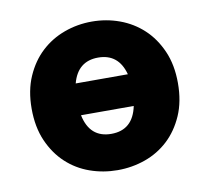

<svg xmlns="http://www.w3.org/2000/svg" viewBox="-64 -583 728 667"><g transform="rotate(-10 300.0 -250.0)"><path d="M300 12Q249 12 202.5 -4.5Q156 -21 120.5 -54Q85 -87 63.5 -136Q42 -185 42 -250Q42 -314 63.5 -363Q85 -412 120.5 -445Q156 -478 202.5 -495Q249 -512 300 -512Q351 -512 397.5 -495Q444 -478 479.5 -445Q515 -412 536.5 -363Q558 -314 558 -250Q558 -185 536.5 -136Q515 -87 479.5 -54Q444 -21 397.5 -4.5Q351 12 300 12ZM300 -385Q228 -385 208 -310H392Q372 -385 300 -385ZM300 -116Q376 -116 393 -198H207Q224 -116 300 -116Z"/></g></svg>

Font: Source Code Pro Black
Style: Regular
Weight: 900
Monospace: yes
Designer: Paul D. Hunt, Teo Tuominen
Foundry: Adobe Systems Incorporated
Version: Version 2.030;PS 1.000;hotconv 16.6.51;makeotf.lib2.5.65220